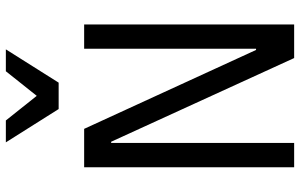

<svg xmlns="http://www.w3.org/2000/svg" viewBox="-200 -800 1001 640"><g transform="rotate(-90 300.0 -480.5)"><path d="M457 -127H453L190 -700H62V0H143V-610H147L426 0H538V-700H457ZM256 -785H344L455 -961H382L300 -858L218 -961H145Z"/></g></svg>

Font: CommitMonoNiceRocks
Style: Regular
Weight: 400
Monospace: yes
Designer: Eigil Nikolajsen
Foundry: Eigil Nikolajsen
Version: Version 1.143